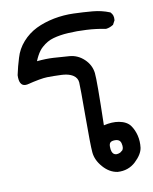

<svg xmlns="http://www.w3.org/2000/svg" viewBox="-81 -603 662 829"><g transform="rotate(-10 250.0 -188.5)"><path d="M367.2 165Q332 159.7 304.7 128.4Q277.3 97.2 274.4 62.5Q271.5 29.8 272 -96.7Q272.5 -222.7 271 -244.6Q269.5 -264.2 252 -275.9Q246.1 -279.8 238.5 -282.7Q231 -285.6 221.4 -287.4Q211.9 -289.1 200.7 -289.6Q167 -291 138.7 -290.5Q111.3 -290 48.3 -274.4H47.9Q43.9 -273.9 40.5 -273.9Q12.7 -274.9 14.6 -320.8V-321.3Q22.5 -358.9 33.7 -394.5Q44.4 -431.6 70.8 -461.4Q97.2 -491.2 132.8 -508.8Q168 -525.9 211.9 -534.7Q255.4 -543 298.8 -541.5Q342.3 -540 380.9 -536.6Q420.4 -533.2 455.1 -519L456.5 -518.6L457 -517.6Q470.2 -504.9 467.8 -483.9V-482.4L467.3 -481.4L458.5 -464.8L457.5 -463.4L456.1 -462.9Q442.4 -454.1 426.8 -452.1H425.8H424.8Q404.3 -456.1 383.5 -458.7Q362.8 -461.4 341.3 -462.4Q298.8 -464.8 261.2 -462.4Q242.2 -461.4 225.8 -458.7Q209.5 -456.1 195.3 -452.1Q168 -444.8 143.6 -422.9Q136.2 -416.5 129.9 -408Q123.5 -399.4 117.9 -388.9Q112.3 -378.4 107.4 -366.2Q147.5 -370.1 179.7 -368.2Q215.3 -366.2 249.5 -363.3Q285.6 -360.4 313 -334.5Q340.3 -308.6 344.7 -272.9Q348.6 -240.2 343.8 -43.5Q380.9 -52.2 410.6 -46.9Q444.8 -40.5 460 -19.5Q474.1 0.5 480.2 25.9Q486.3 51.3 482.9 79.1Q479 107.4 446.8 137.7Q414.1 168 367.7 165ZM392.6 85 403.3 76.7Q410.6 66.9 405.8 46.9Q401.4 27.3 377 28.3Q364.3 28.8 358.9 34.2Q353.5 39.6 353.5 51.8Q353.5 64.9 356.4 73.2Q359.4 81.5 364.3 85Q374.5 92.8 392.6 85Z"/></g></svg>

Font: NaikaiFont
Style: SemiBold
Weight: 600
Version: Version 1.89